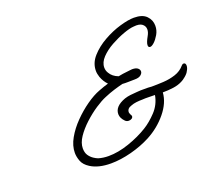

<svg xmlns="http://www.w3.org/2000/svg" viewBox="-94 -701 861 767"><g transform="rotate(-20 337.0 -318.0)"><path d="M257 -60Q204 -60 171 -81Q149 -95 142 -113.5Q135 -132 135 -149Q135 -179 152.5 -210Q170 -241 197.5 -269Q225 -297 255.5 -318.5Q286 -340 313 -350Q323 -354 333.5 -357.5Q344 -361 354 -364Q347 -371 341 -380.5Q335 -390 331 -401Q326 -416 326 -428Q326 -461 350 -488Q374 -515 409.5 -535Q445 -555 481 -565.5Q517 -576 541 -576Q577 -576 594 -558.5Q611 -541 611 -517Q611 -497 601 -480Q591 -463 580.5 -453.5Q570 -444 563 -444Q555 -444 555 -454Q555 -465 568 -488Q576 -502 576 -514Q576 -528 564.5 -537Q553 -546 528 -543Q511 -542 483.5 -532Q456 -522 428 -506.5Q400 -491 381 -471Q362 -451 362 -429Q362 -416 369 -405Q380 -386 404 -377H405Q425 -381 437.5 -382Q450 -383 454 -384Q457 -384 459.5 -384.5Q462 -385 464 -385Q480 -385 487.5 -379Q495 -373 495 -365Q495 -357 486.5 -350Q478 -343 461 -343Q446 -343 432.5 -342.5Q419 -342 408 -343Q391 -339 370 -332.5Q349 -326 328 -317Q308 -309 281.5 -291.5Q255 -274 229.5 -250.5Q204 -227 187.5 -202.5Q171 -178 171 -155Q171 -137 178.5 -125.5Q186 -114 198 -106Q202 -103 206.5 -101Q211 -99 215 -97Q235 -91 258 -91Q299 -91 345.5 -107Q392 -123 429 -146Q455 -162 481.5 -190Q508 -218 515 -257Q502 -257 488 -257.5Q474 -258 461 -257Q448 -257 435.5 -255.5Q423 -254 413 -250Q393 -244 393 -228Q393 -225 394.5 -222Q396 -219 397 -216Q400 -212 400 -209Q400 -203 394.5 -199.5Q389 -196 382 -196Q373 -196 367 -202Q351 -218 351 -235Q351 -268 398 -285Q410 -289 423.5 -290.5Q437 -292 452 -293Q460 -294 467.5 -294Q475 -294 483 -294Q491 -294 499 -294Q507 -294 514 -293Q538 -293 564.5 -294.5Q591 -296 615.5 -304Q640 -312 656 -331Q660 -336 665 -336Q674 -336 674 -324Q674 -314 667 -303Q663 -294 651 -284Q639 -274 632 -271Q615 -262 593 -259Q571 -256 548 -256Q545 -213 511 -171.5Q477 -130 428 -104Q390 -84 344 -72Q298 -60 257 -60Z"/></g></svg>

Font: Meow Script
Style: Regular
Weight: 400
Designer: Robert E. Leuschke
Foundry: Robert E. Leuschke
Version: Version 1.010; ttfautohint (v1.8.3)